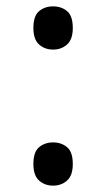

<svg xmlns="http://www.w3.org/2000/svg" viewBox="-20 -570 334 604"><path d="M147 -414Q121 -414 103 -430Q85 -446 85 -482Q85 -520 103 -535Q121 -550 147 -550Q173 -550 191 -535Q209 -520 209 -482Q209 -446 191 -430Q173 -414 147 -414ZM147 14Q121 14 103 -2Q85 -18 85 -54Q85 -92 103 -107Q121 -122 147 -122Q173 -122 191 -107Q209 -92 209 -54Q209 -18 191 -2Q173 14 147 14Z"/></svg>

Font: hexutelugu05
Style: Book
Weight: 400
Designer: Jelle Bosma - Monotype Design Team
Foundry: Monotype Imaging Inc.
Version: Version 2.003